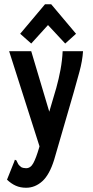

<svg xmlns="http://www.w3.org/2000/svg" viewBox="-20 -709 440 904"><path d="M103 175Q76 175 54.5 165.5Q33 156 13 137L47 52L50 43L57 46Q61 53 64.5 61Q68 69 80 78Q90 83 103 83Q124 83 137 59Q150 35 164 -13L166 -20L23 -468H127L212 -183L245 -295Q257 -338 265 -381.5Q273 -425 275 -468H371Q368 -422 354 -371Q340 -320 327 -274L235 43Q213 114 179 144.5Q145 175 103 175ZM127 -504 75 -550 192 -689H221L338 -550L287 -504L206 -591Z"/></svg>

Font: Inconsolata Condensed ExtraBold
Style: Regular
Weight: 800
Width: 3
Monospace: yes
Designer: Raph Levien, Cyreal, Brenton Simpson
Foundry: Raph Levien, Cyreal, Google
Version: Version 3.001; ttfautohint (v1.8.2.53-6de2)